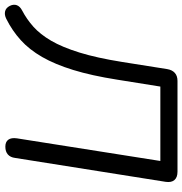

<svg xmlns="http://www.w3.org/2000/svg" viewBox="-13 -745 754 794"><g transform="rotate(90 364.0 -348.0)"><path d="M573.5 6.9Q553.7 6.9 544.7 -5.4Q535.7 -17.8 539.1 -41.1L632.7 -634.1H325L296.3 -454.7Q279.7 -349.7 256.4 -273.9Q233.1 -198.2 202.6 -145.2Q172.1 -92.2 132.9 -56.8Q93.7 -21.3 44.7 3.1Q28.1 11.4 13.8 7.9Q-0.5 4.5 -8.7 -11.6Q-16.4 -27.2 -11.5 -40.5Q-6.6 -53.8 10.5 -62.6Q46 -81.1 77.4 -109Q108.8 -137 135.5 -182.6Q162.1 -228.3 184.3 -299.7Q206.4 -371.1 223.1 -475.5L252.7 -662.1Q256.1 -683 268.5 -694Q280.9 -705 301.3 -705H677.2Q700.5 -705 711.5 -692.4Q722.4 -679.7 719 -656.4L620.1 -33.4Q617.7 -14 605.8 -3.5Q593.9 6.9 573.5 6.9Z"/></g></svg>

Font: Nunito ExtraLight
Style: Italic
Weight: 200
Italic angle: -9°
Designer: Vernon Adams
Foundry: Vernon Adams
Version: Version 3.602